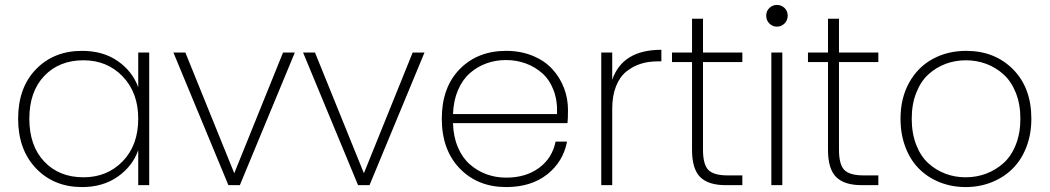

<svg xmlns="http://www.w3.org/2000/svg" viewBox="-20 -758 4297 786"><path d="M54.2 -272Q54.2 -398.9 127.2 -474.4Q200.2 -549.8 315.9 -549.8Q401.9 -549.8 461.9 -508.1Q522 -466.3 545.9 -400.9V-543H590.8V0H545.9V-143.1Q522.5 -77.1 461.9 -34.7Q401.4 7.8 315.9 7.8Q200.7 7.8 127.4 -68.8Q54.2 -145.5 54.2 -272ZM545.9 -272Q545.9 -378.9 482.2 -445.1Q418.5 -511.2 321.8 -511.2Q222.2 -511.2 161.1 -447Q100.1 -382.8 100.1 -272Q100.1 -161.1 161.1 -96.7Q222.2 -32.2 321.8 -32.2Q418.9 -32.2 482.4 -97.9Q545.9 -163.6 545.9 -272Z M689.9 -543H738.8L939 -48.8L1138.7 -543H1187L961.9 0H915Z M1220.7 -543H1269.5L1469.7 -48.8L1669.4 -543H1717.8L1492.7 0H1445.8Z M1834.5 -291H2260.3Q2262.7 -345.7 2246.1 -388.9Q2229.5 -432.1 2199.5 -458.5Q2169.4 -484.9 2131.6 -498.5Q2093.8 -512.2 2051.3 -512.2Q2008.8 -512.2 1971.2 -498.5Q1933.6 -484.9 1903.3 -458.3Q1873 -431.6 1854.7 -388.7Q1836.4 -345.7 1834.5 -291ZM2301.3 -178.2Q2285.2 -95.2 2219.5 -43.7Q2153.8 7.8 2052.2 7.8Q1936 7.8 1862.3 -68.1Q1788.6 -144 1788.6 -272Q1788.6 -399.9 1861.8 -474.9Q1935.1 -549.8 2052.2 -549.8Q2111.3 -549.8 2160.2 -529.8Q2209 -509.8 2240.2 -476.1Q2271.5 -442.4 2288.3 -399.2Q2305.2 -356 2305.2 -308.1Q2305.2 -272 2303.2 -253.9H1834.5Q1835.9 -199.2 1854.2 -155.8Q1872.6 -112.3 1903.1 -85.4Q1933.6 -58.6 1971.4 -44.7Q2009.3 -30.8 2052.2 -30.8Q2132.3 -30.8 2186.5 -70.6Q2240.7 -110.4 2254.4 -178.2Z M2486.3 -313V0H2441.4V-543H2486.3V-431.2Q2528.3 -554.2 2687.5 -554.2V-506.8H2672.4Q2635.3 -506.8 2603.8 -497.1Q2572.3 -487.3 2544.9 -465.8Q2517.6 -444.3 2502 -405.3Q2486.3 -366.2 2486.3 -313Z M2813 -145V-503.9H2731V-543H2813V-681.2H2857.9V-543H3019V-503.9H2857.9V-145Q2857.9 -84.5 2879.9 -62.3Q2901.9 -40 2958 -40H3019V0H2951.2Q2879.9 0 2846.4 -33.2Q2813 -66.4 2813 -145Z M3137.7 0V-543H3182.6V0ZM3191.7 -661.9Q3178.7 -648.9 3160.6 -648.9Q3142.6 -648.9 3129.6 -661.9Q3116.7 -674.8 3116.7 -693.8Q3116.7 -712.9 3129.6 -725.3Q3142.6 -737.8 3160.6 -737.8Q3178.7 -737.8 3191.7 -725.3Q3204.6 -712.9 3204.6 -693.8Q3204.6 -674.8 3191.7 -661.9Z M3369.6 -145V-503.9H3287.6V-543H3369.6V-681.2H3414.6V-543H3575.7V-503.9H3414.6V-145Q3414.6 -84.5 3436.5 -62.3Q3458.5 -40 3514.6 -40H3575.7V0H3507.8Q3436.5 0 3403.1 -33.2Q3369.6 -66.4 3369.6 -145Z M4202.1 -272Q4202.1 -208 4181.4 -155Q4160.6 -102.1 4124.5 -66.7Q4088.4 -31.2 4039.1 -11.7Q3989.7 7.8 3933.1 7.8Q3876.5 7.8 3827.4 -11.7Q3778.3 -31.2 3742.7 -66.7Q3707 -102.1 3686.8 -155Q3666.5 -208 3666.5 -272Q3666.5 -356.4 3702.1 -420.2Q3737.8 -483.9 3798.6 -516.8Q3859.4 -549.8 3935.5 -549.8Q4051.8 -549.8 4127 -474.4Q4202.1 -398.9 4202.1 -272ZM3731 -378.4Q3712.4 -331.5 3712.4 -272Q3712.4 -212.4 3730.7 -165.3Q3749 -118.2 3780.3 -89.8Q3811.5 -61.5 3850.3 -46.9Q3889.2 -32.2 3933.1 -32.2Q3977.1 -32.2 4016.4 -46.9Q4055.7 -61.5 4087.6 -89.8Q4119.6 -118.2 4138.4 -165.3Q4157.2 -212.4 4157.2 -272Q4157.2 -331.5 4138.4 -378.4Q4119.6 -425.3 4088.1 -453.6Q4056.6 -481.9 4017.3 -496.6Q3978 -511.2 3934.1 -511.2Q3890.1 -511.2 3851.1 -496.6Q3812 -481.9 3780.8 -453.6Q3749.5 -425.3 3731 -378.4Z"/></svg>

Font: SVN-Poppins ExtraLight
Style: Regular
Weight: 200
Designer: Ninad Kale (Devanagari), Jonny Pinhorn (Latin)
Foundry: Indian Type Foundry
Version: Version 3.002 2017